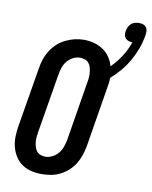

<svg xmlns="http://www.w3.org/2000/svg" viewBox="-96 -958 821 1037"><g transform="rotate(10 314.5 -439.5)"><path d="M205 8Q175 8 147 1.5Q119 -5 96 -21Q73 -37 58.5 -60.5Q44 -84 37 -111.5Q30 -139 31 -168.5Q32 -198 37 -228L91 -552Q95 -578 103 -602.5Q111 -627 125.5 -650Q140 -673 160 -691.5Q180 -710 204.5 -722Q229 -734 254 -740Q279 -746 305 -746Q334 -746 361 -738.5Q388 -731 410.5 -716Q433 -701 448 -678.5Q463 -656 470 -630Q502 -661 526 -699Q550 -737 564 -778Q564 -778 563.5 -778Q563 -778 563 -778Q552 -778 542 -781.5Q532 -785 525.5 -792.5Q519 -800 517.5 -810.5Q516 -821 518 -832Q520 -843 525 -854Q530 -865 539 -873Q548 -881 559.5 -884Q571 -887 582 -887Q594 -887 604.5 -883.5Q615 -880 621.5 -871Q628 -862 628.5 -850.5Q629 -839 627 -828Q621 -791 608.5 -756Q596 -721 577 -687Q558 -653 533 -623Q508 -593 479 -568Q479 -553 477 -538Q475 -523 472 -507L419 -183Q414 -157 406 -132.5Q398 -108 384 -85Q370 -62 349.5 -43.5Q329 -25 305 -13Q281 -1 255.5 3.5Q230 8 205 8ZM207 -88Q227 -88 246 -97.5Q265 -107 278.5 -123.5Q292 -140 298.5 -159.5Q305 -179 309 -198L362 -523Q365 -537 366 -551Q367 -565 365.5 -578.5Q364 -592 360.5 -605Q357 -618 348.5 -628Q340 -638 327 -642.5Q314 -647 300 -647Q280 -647 261.5 -637Q243 -627 230 -611Q217 -595 210.5 -575.5Q204 -556 201 -537L147 -212Q145 -198 143.5 -184Q142 -170 143.5 -157Q145 -144 148.5 -131Q152 -118 160 -108Q168 -98 180.5 -93Q193 -88 207 -88Z"/></g></svg>

Font: Iosevka Gothic
Style: Bold Italic
Weight: 700
Italic angle: -9°
Monospace: yes
Designer: Belleve Invis
Foundry: Belleve Invis
Version: Version 15.5.1; ttfautohint (v1.8.4)